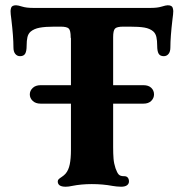

<svg xmlns="http://www.w3.org/2000/svg" viewBox="-20 -698 697 728"><path d="M199 -10Q199 -15 202.5 -18.5Q206 -22 214.5 -27.5Q223 -33 229 -40Q240 -53 244.5 -75Q249 -97 249 -130V-305H134Q115 -305 104 -315.5Q93 -326 93 -340Q93 -354 104 -364.5Q115 -375 134 -375H249V-553Q248 -554 248 -557Q248 -582 241 -589.5Q234 -597 209 -597H187Q152 -597 130.5 -593Q109 -589 96 -578Q87 -570 84 -557Q81 -544 81 -525Q81 -504 75.5 -494.5Q70 -485 56 -485Q45 -485 38 -493.5Q31 -502 31 -518Q31 -558 23 -625Q20 -646 20 -656Q20 -660 22 -668Q25 -678 41 -678Q48 -678 64 -673Q80 -668 105 -668H552Q577 -668 593 -673Q609 -678 616 -678Q632 -678 635 -668Q637 -660 637 -656Q637 -646 634 -625Q626 -558 626 -518Q626 -502 619 -493.5Q612 -485 601 -485Q587 -485 581.5 -494.5Q576 -504 576 -525Q576 -544 573 -557.5Q570 -571 561 -579Q548 -590 527.5 -593.5Q507 -597 470 -597H448Q423 -597 416 -589.5Q409 -582 409 -557V-375H524Q543 -375 553.5 -365Q564 -355 564 -340Q564 -326 553.5 -315.5Q543 -305 524 -305H409V-140Q409 -115 410.5 -96.5Q412 -78 418 -60Q424 -43 430 -36.5Q436 -30 449 -30H451Q460 -30 464.5 -24.5Q469 -19 469 -10Q469 -1 461.5 4.5Q454 10 439 10Q431 10 422 9Q413 8 407 7Q370 0 328 0Q288 0 253 7Q240 10 229 10Q199 10 199 -10Z"/></svg>

Font: Raigarh
Style: Bold
Weight: 700
Designer: jaikishan Patel
Foundry: MagicType
Version: Version 1.000